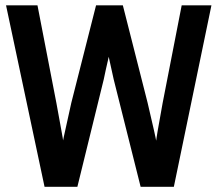

<svg xmlns="http://www.w3.org/2000/svg" viewBox="-20 -697 826 728"><path d="M2.9 -676.8H122.1L193.8 -306.6Q203.1 -252.9 213.1 -200.7Q223.1 -148.4 225.6 -107.9H210.4Q214.8 -148.9 227.1 -201.7Q239.3 -254.4 250.5 -307.6L344.2 -676.8H445.8L539.6 -307.6Q551.8 -255.4 564 -202.1Q576.2 -148.9 581.1 -107.9H566.4Q568.8 -148.4 577.9 -201.2Q586.9 -253.9 596.7 -306.6L668.9 -676.8H781.7L639.2 11.2H513.2L411.1 -396Q402.3 -434.6 394.5 -471.2Q386.7 -507.8 377.4 -554.2H408.7Q398.4 -507.3 389.9 -470.9Q381.3 -434.6 373.5 -396.5L273.4 11.2H148.9Z"/></svg>

Font: Pyidaungsu Book
Style: Bold
Weight: 700
Designer: Sun Tun
Foundry: MCF
Version: Version 1.008;February 27, 2020;FontCreator 11.0.0.2408 32-b